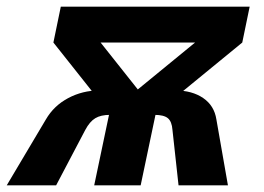

<svg xmlns="http://www.w3.org/2000/svg" viewBox="-46 -556 791 576"><path d="M-25.8 0 91.6 -197.6Q115.8 -239.2 158.9 -261.9Q202 -284.6 251.2 -284.6H480.4Q530.2 -284.6 563.5 -261.9Q596.8 -239.2 603.2 -197.6L637.8 0H489.6L471.4 -166.2Q469.6 -191.4 457.6 -201.4Q445.6 -211.4 417.2 -211.4H284Q256.6 -211.4 239.9 -201.4Q223.2 -191.4 209.8 -166.2L122.4 0ZM236.6 0 296.4 -284.6H435.8L376 0ZM275.2 -225.4 114.2 -428.4H255.8L416.8 -225.4ZM291.4 -225.4 539.2 -428.4H680.8L433 -225.4ZM114.2 -428.4 136.4 -536H703L680.8 -428.4Z"/></svg>

Font: Geist
Style: Italic
Weight: 400
Italic angle: -12°
Designer: Basement.studio, Andrés Briganti, Mateo Zaragoza
Foundry: Basement.studio, Vercel, Andrés Briganti, Guido Ferreyra, Mateo Zaragoza
Version: Version 1.500